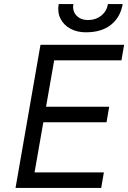

<svg xmlns="http://www.w3.org/2000/svg" viewBox="-20 -919 627 939"><path d="M178 -700H587L574 -624H245L149 -76H488L475 0H56ZM169 -397H514L501 -321H156ZM267 -899H339Q333 -865 354 -843Q375 -821 410 -821Q448 -821 475 -842.5Q502 -864 508 -899H580Q569 -835 523 -798Q477 -761 400 -761Q357 -761 324.5 -778.5Q292 -796 276 -827.5Q260 -859 267 -899Z"/></svg>

Font: Fixel Italic Variable 20240409 Display Thin
Style: Italic
Weight: 100
Italic angle: -10°
Designer: AlfaBravo + MacPaw
Foundry: Kyrylo Tkachov, Marchela Mozhyna, Serhii Makarenko, Maria Weinstein, Zakhar Kryvoshyya
Version: Version 1.211;Glyphs 3.2 (3225)